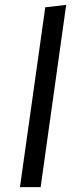

<svg xmlns="http://www.w3.org/2000/svg" viewBox="-20 -769 323 789"><path d="M166 -739 252 -749 147 0H62Z"/></svg>

Font: Fira Sans Variable
Style: Italic
Weight: 397
Italic angle: -8°
Designer: Carrois Corporate & Edenspiekermann AG
Foundry: Carrois Corporate GbR & Edenspiekermann AG
Version: Version 4.202